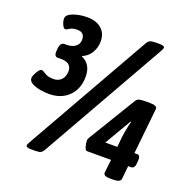

<svg xmlns="http://www.w3.org/2000/svg" viewBox="-127 -824 924 948"><g transform="rotate(20 335.0 -350.0)"><path d="M123 -284Q104 -284 79 -288Q54 -292 35 -302Q16 -312 16 -329Q16 -336 22 -349Q28 -362 36 -372.5Q44 -383 51 -383Q58 -383 74 -372Q90 -361 120 -361Q146 -361 161.5 -378Q177 -395 177 -423Q177 -444 163.5 -455.5Q150 -467 121 -467H104Q84 -467 87 -498L88 -512Q92 -542 112 -542H124Q151 -542 169 -555Q187 -568 187 -592Q187 -630 148 -630Q123 -630 110 -621Q97 -612 90 -612Q82 -612 74.5 -628.5Q67 -645 67 -660Q67 -680 100 -692.5Q133 -705 174 -705Q221 -705 248.5 -681Q276 -657 276 -615Q276 -583 260 -555.5Q244 -528 214 -516V-514Q266 -491 266 -426Q266 -362 227 -323Q188 -284 123 -284ZM136 3Q108 3 108 -8Q108 -12 111.5 -18.5Q115 -25 121 -36L487 -681Q495 -695 504 -699Q513 -703 537 -703H552Q580 -703 580 -692Q580 -687 567 -664L201 -19Q193 -5 184 -1Q175 3 151 3ZM552 5Q530 5 522.5 -0.5Q515 -6 516 -14L524 -83H398Q389 -83 384 -101.5Q379 -120 379 -132Q379 -136 380 -139.5Q381 -143 386 -151L536 -398Q542 -407 552 -410Q562 -413 586 -413H610Q648 -413 646 -394L621 -154H636Q653 -154 651 -125L650 -112Q648 -83 629 -83H614L607 -14Q605 5 567 5ZM553 -293 550 -294 468 -154H531L536 -205Q537 -216 540 -233Q543 -250 546.5 -267Q550 -284 553 -293Z"/></g></svg>

Font: Asap Condensed Condensed ExtraBold
Style: Italic
Weight: 800
Width: 3
Italic angle: -6°
Designer: Pablo Cosgaya
Foundry: Omnibus-Type
Version: Version 3.001; ttfautohint (v1.8.4.7-5d5b)